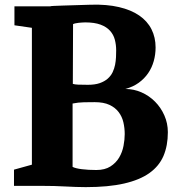

<svg xmlns="http://www.w3.org/2000/svg" viewBox="-20 -785 751 811"><path d="M39.1 -68.4 114.7 -89.4V-667.5L41 -678.2V-758.3H193.4Q191.9 -759.3 206.8 -760Q221.7 -760.7 246.1 -761.5Q270.5 -762.2 301.5 -763.2Q332.5 -764.2 363.8 -765.1Q431.2 -767.1 482.4 -755.1Q533.7 -743.2 568.1 -719.5Q602.5 -695.8 619.9 -661.4Q637.2 -627 637.2 -584.5Q637.2 -554.7 629.4 -526.9Q621.6 -499 605.7 -475.8Q589.8 -452.6 565.9 -435.3Q542 -418 509.3 -409.2Q545.4 -409.2 577.9 -394.8Q610.4 -380.4 635 -355.5Q659.7 -330.6 674.3 -297.4Q689 -264.2 689 -226.6Q689 -169.9 670.7 -126.7Q652.3 -83.5 611.3 -54.2Q570.3 -24.9 504.2 -9.8Q438 5.4 342.3 5.4Q320.3 5.4 299.8 4.6Q279.3 3.9 257.1 2.7Q234.9 1.5 208.7 0.7Q182.6 0 149.4 0H39.1ZM287.6 -430.7Q295.4 -428.2 310.1 -427.5Q324.7 -426.8 351.1 -426.8Q380.9 -426.8 401.1 -433.8Q421.4 -440.9 434.8 -452.6Q448.2 -464.4 455.6 -479.7Q462.9 -495.1 466.1 -511.2Q469.2 -527.3 470 -543.2Q470.7 -559.1 470.7 -572.3Q470.7 -595.7 465.1 -617.2Q459.5 -638.7 444.8 -655Q430.2 -671.4 404.8 -680.9Q379.4 -690.4 340.3 -690.4Q335 -690.4 327.6 -689.9Q320.3 -689.5 313 -688.7Q305.7 -688 299.1 -686.5Q292.5 -685.1 288.6 -683.1ZM286.6 -80.1Q298.8 -73.7 325.9 -70.3Q353 -66.9 386.7 -66.9Q422.9 -66.9 446.3 -81.8Q469.7 -96.7 483.2 -119.4Q496.6 -142.1 501.7 -168.7Q506.8 -195.3 506.8 -218.8Q506.8 -244.1 501.2 -268.3Q495.6 -292.5 481.2 -311.5Q466.8 -330.6 442.4 -342Q418 -353.5 379.9 -353.5Q357.9 -353.5 334.2 -353Q310.5 -352.5 286.6 -347.7Z"/></svg>

Font: Merriweather
Style: Heavy
Weight: 900
Version: Version 1.003